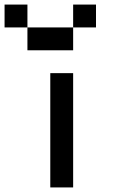

<svg xmlns="http://www.w3.org/2000/svg" viewBox="-20 -920 540 840"><path d="M0 -800V-900H100V-800ZM100 -700V-800H300V-700ZM200 -100V-600H300V-100ZM300 -800V-900H400V-800Z"/></svg>

Font: GalmuriMono9 Regular
Style: Regular
Weight: 400
Designer: Lee Minseo (quiple)
Version: Version 2.399;hotconv 1.1.1;makeotfexe 2.6.0 DEVELOPMENT